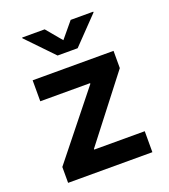

<svg xmlns="http://www.w3.org/2000/svg" viewBox="-139 -866 848 966"><g transform="rotate(-20 284.5 -383.0)"><path d="M59.1 0V-85L334.5 -429.7V-433.6H67.9V-545.9H501V-453.6L239.7 -116.2V-112.3H510.3V0ZM212.4 -766.1 282.2 -682.6 351.6 -766.1H472.7V-762.2L335.9 -620.1H228.5L91.8 -762.2V-766.1Z"/></g></svg>

Font: Inter Cardless
Style: Bold
Weight: 700
Designer: Rasmus Andersson
Foundry: rsms
Version: Version 4.001;git-9221beed3